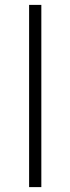

<svg xmlns="http://www.w3.org/2000/svg" viewBox="-20 -765 288 785"><path d="M99 0H149V-745H99Z"/></svg>

Font: Plus Jakarta Sans ExtraLight
Style: Regular
Weight: 200
Designer: Gumpita Rahayu
Foundry: Tokotype
Version: Version 2.004; ttfautohint (v1.8.3)